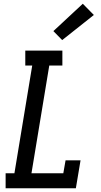

<svg xmlns="http://www.w3.org/2000/svg" viewBox="-20 -1005 540 1025"><path d="M10 0V-80H57L152 -655H115V-735H313V-655H243L148 -80H318L330 -149H410L385 0ZM312 -791 265 -839 422 -985 481 -925Z"/></svg>

Font: Iosevka Curly Slab MdObl
Style: Regular
Weight: 500
Italic angle: -9°
Monospace: yes
Designer: Belleve Invis
Foundry: Belleve Invis
Version: Version 11.0.0; ttfautohint (v1.8.3)